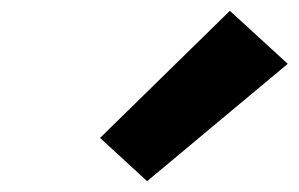

<svg xmlns="http://www.w3.org/2000/svg" viewBox="-20 -852 552 355"><path d="M252 -517 165 -597 405 -832 512 -734Z"/></svg>

Font: Iosevka Aile Heavy
Style: Italic
Weight: 900
Italic angle: -9°
Designer: Belleve Invis
Foundry: Belleve Invis
Version: Version 31.1.0; ttfautohint (v1.8.4)